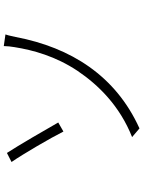

<svg xmlns="http://www.w3.org/2000/svg" viewBox="112 -870 775 1040"><g transform="rotate(-90 500.0 -350.5)"><path d="M324 17C609 -112 762 -354 819 -653C822 -664 826 -690 833 -709L770 -718C770 -703 767 -674 764 -659C748 -559 715 -438 636 -319C559 -205 446 -90 277 -23ZM142 -676C185 -614 273 -463 307 -395L356 -423C321 -485 231 -640 191 -701Z"/></g></svg>

Font: Spoqa Han Sans Neo Light
Style: Regular
Weight: 300
Designer: [Spoqa Han Sans Neo] Dong-huui Kim ___ Younghwa Kang ___ Yujin Lee ___ [Noto Sans] Ryoko NISHIZUKA ____ (kana & ideograp
Foundry: Spoqa (http://www.spoqa-han-sans.com)
Version: Version 1.100;hotconv 1.0.109;makeotfexe 2.5.65596